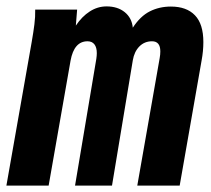

<svg xmlns="http://www.w3.org/2000/svg" viewBox="-38 -580 658 600"><path d="M72 -550H203L199 -500Q218 -528.5 242.5 -544.2Q267 -560 295 -560Q329.5 -560 351.8 -542Q374 -524 377 -493.5Q400.5 -529.5 430.2 -544.5Q460 -559.5 496 -559.5Q545 -559.5 571.2 -532.2Q597.5 -505 597.5 -448.5Q597.5 -420.5 592 -391L523.5 0H391L461 -398.5Q463 -409 463 -419.5Q463 -451 437 -451Q413.5 -451 397.5 -434.8Q381.5 -418.5 377 -391.5L312 0H196.5L263 -396Q264.5 -406 264.5 -414Q264.5 -432 257 -441.5Q249.5 -451 235.5 -451Q193.5 -451 182.5 -390.5L114 0H-18L61 -448.5Q66.5 -480 69.5 -503.8Q72.5 -527.5 72 -550Z"/></svg>

Font: JuliaMono ExtraBold
Style: Italic
Weight: 800
Italic angle: -9°
Monospace: yes
Designer: cormullion
Foundry: corm
Version: Version 0.057; ttfautohint (v1.8.4)